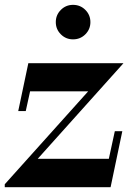

<svg xmlns="http://www.w3.org/2000/svg" viewBox="-31 -779 550 799"><path d="M44.9 -316.9H76.2L94.2 -398.9H335.9L-11.2 -12.2V0H429.2L478 -232.9H446.8L421.9 -118.2H126L482.9 -516.1H86.9ZM272.9 -758.8Q303.2 -758.8 324.2 -737.8Q345.2 -716.8 345.2 -687Q345.2 -657.2 324.2 -636.2Q303.2 -615.2 272.9 -615.2Q243.2 -615.2 222.2 -636.2Q201.2 -657.2 201.2 -687Q201.2 -716.8 222.2 -737.8Q243.2 -758.8 272.9 -758.8Z"/></svg>

Font: Fin Serif Display
Style: Italic
Weight: 400
Italic angle: -12°
Designer: J. Blake Harris
Version: Version 1.006;FEAKit 1.0